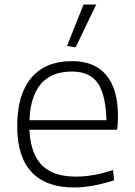

<svg xmlns="http://www.w3.org/2000/svg" viewBox="-20 -819 595 848"><path d="M276 -616 349 -799H405L314 -610ZM307 9Q183 9 119.5 -59Q56 -127 56 -261Q56 -401 118 -475Q180 -549 298 -549Q398 -549 449.5 -487Q501 -425 501 -307Q501 -286 500 -270.5Q499 -255 497 -246H110Q115 -140 165 -89.5Q215 -39 315 -39Q353 -39 393.5 -46Q434 -53 479 -68L484 -23Q444 -9 396 0Q348 9 307 9ZM298 -503Q119 -503 110 -288H450Q447 -403 411 -453Q375 -503 298 -503Z"/></svg>

Font: Encode Sans Wide
Style: ExtraLight
Weight: 200
Designer: Pablo Impallari, Andres Torresi
Foundry: Pablo Impallari, Andres Torresi
Version: Version 1.000; ttfautohint (v1.00) -l 8 -r 50 -G 200 -x 14 -